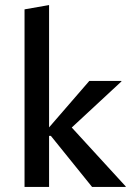

<svg xmlns="http://www.w3.org/2000/svg" viewBox="-20 -739 517 759"><path d="M344 0 181 -202H165V-225L333 -419H460V-417L225 -199L237 -264L477 -2V0ZM77 0V-702L174 -719V0Z"/></svg>

Font: Ysabeau Infant SemiBold
Style: Regular
Weight: 600
Designer: Christian Thalmann (Catharsis Fonts)
Version: Version 2.002; featfreeze: ss01,ss02,lnum